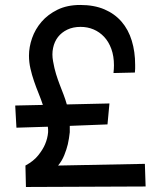

<svg xmlns="http://www.w3.org/2000/svg" viewBox="-20 -745 646 770"><path d="M151.9 -324.2Q144.5 -346.7 134.8 -370.6Q125 -394.5 116.5 -419.4Q107.9 -444.3 102.1 -470Q96.2 -495.6 96.2 -522Q96.2 -556.2 108.6 -592Q121.1 -627.9 146.5 -657.5Q171.9 -687 210.7 -706.1Q249.5 -725.1 301.8 -725.1Q357.4 -725.1 398.7 -707.5Q439.9 -689.9 467.5 -658Q495.1 -626 508.5 -581.8Q522 -537.6 522 -484.9Q522 -477.5 522 -470Q522 -462.4 521 -454.1L435.1 -452.1Q436 -460.4 436.5 -468Q437 -475.6 437 -482.9Q437 -520 426.5 -548.8Q416 -577.6 397.7 -597.2Q379.4 -616.7 355.2 -627Q331.1 -637.2 303.2 -637.2Q272.9 -637.2 250 -626.2Q227.1 -615.2 212.6 -596.7Q198.2 -578.1 192.9 -552.7Q187.5 -527.3 192.9 -499Q197.8 -470.7 204.8 -448Q211.9 -425.3 219.7 -405Q227.5 -384.8 234.9 -365.7Q242.2 -346.7 248 -326.2L418.9 -330.1L411.1 -246.1L259.8 -240.2V-214.8Q257.3 -190.4 252 -166.5Q247.1 -146 237.8 -122.8Q228.5 -99.6 212.9 -81.1L561 -87.9L564 2.9L84 4.9L82 -81.1Q115.2 -99.1 133.5 -122.3Q151.9 -145.5 160.6 -166Q170.9 -189.9 172.9 -214.8Q172.9 -220.2 172.9 -225.8Q172.9 -231.4 171.9 -236.8L45.9 -232.9L41 -321.8Z"/></svg>

Font: McLaren
Style: Regular
Weight: 400
Designer: Astigmatic (AOETI)
Foundry: Astigmatic (AOETI)
Version: Version 1.000